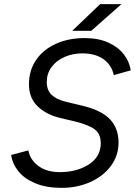

<svg xmlns="http://www.w3.org/2000/svg" viewBox="-20 -895 654 928"><path d="M34 -146 117 -168Q126 -122 166 -92.5Q206 -63 269 -63Q351 -63 409 -100Q467 -137 467 -203Q467 -249 436 -271Q405 -293 338 -309L266 -326Q200 -343 160 -383Q120 -423 120 -488Q120 -554 154 -604.5Q188 -655 249.5 -683Q311 -711 389 -711Q456 -711 504 -689Q552 -667 579 -631.5Q606 -596 612 -555L530 -532Q519 -582 479.5 -609.5Q440 -637 377 -637Q331 -637 291.5 -619.5Q252 -602 229 -570.5Q206 -539 206 -499Q206 -459 229.5 -436.5Q253 -414 299 -403L382 -383Q472 -361 512.5 -317.5Q553 -274 553 -206Q553 -143 516 -93Q479 -43 416 -15Q353 13 278 13Q204 13 151 -9Q98 -31 69 -67Q40 -103 34 -146ZM464 -875H567L421 -746H329Z"/></svg>

Font: Oak Sans
Style: Italic
Weight: 400
Italic angle: -9.49998°
Foundry: Erik Kennedy, Walven
Version: Version 1.000